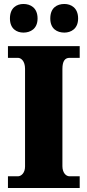

<svg xmlns="http://www.w3.org/2000/svg" viewBox="-20 -946 440 966"><path d="M304 -782C337 -782 373 -801 373 -853C373 -907 337 -926 304 -926C267 -926 233 -907 233 -853C233 -801 267 -782 304 -782ZM98 -782C133 -782 169 -801 169 -853C169 -907 133 -926 98 -926C64 -926 30 -907 30 -853C30 -801 64 -782 98 -782ZM20 0H381V-59H330C311 -59 294 -78 294 -110V-599C294 -639 307 -655 330 -655H381V-714H20V-655H70C86 -655 106 -639 106 -600V-108C106 -75 86 -59 70 -59H20Z"/></svg>

Font: Noto Serif Ethiopic SemiCondensed Black
Style: Regular
Weight: 900
Width: 4
Designer: Monotype Design Team
Foundry: Monotype Imaging Inc.
Version: Version 2.102